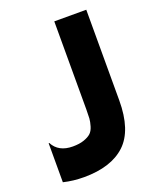

<svg xmlns="http://www.w3.org/2000/svg" viewBox="-131 -758 689 846"><g transform="rotate(-20 213.5 -335.0)"><path d="M116 -134Q147 -134 168.5 -141.5Q190 -149 201.5 -159.5Q213 -170 219 -190Q225 -210 226 -225.5Q227 -241 227 -267V-680H377V-255Q377 -115 310.5 -52.5Q244 10 116 10Q66 10 20 -1V-184H23Q49 -134 116 -134Z"/></g></svg>

Font: Puffins on Iceburgs(2)
Style: on-Iceburgs-Bold
Weight: 700
Version: Version 1.0